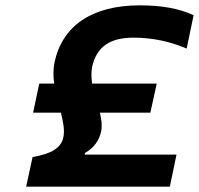

<svg xmlns="http://www.w3.org/2000/svg" viewBox="-20 -699 745 719"><path d="M567 -386H325C322 -407 321 -428 325 -449C342 -524 392 -558 480 -558C552 -558 619 -543 679 -517L705 -642C650 -668 582 -679 504 -679C322 -679 213 -601 184 -465C179 -439 179 -413 183 -386H127L104 -277H208C217 -242 223 -210 217 -184C209 -146 174 -123 102 -111L78 0H616L641 -120H297L298 -126C331 -145 351 -171 359 -208C363 -229 360 -252 354 -277H543Z"/></svg>

Font: LT Wave Text Bold Italic
Style: Regular
Weight: 700
Designer: Daniel Lyons
Version: Version 2.5 (Glyphs App)